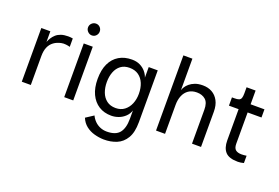

<svg xmlns="http://www.w3.org/2000/svg" viewBox="-118 -1075 2443 1680"><g transform="rotate(20 1103.5 -235.0)"><path d="M92 0V-500H176V-401Q184 -421 196 -440.5Q208 -460 226.5 -476.5Q245 -493 272.5 -502.5Q300 -512 339 -512Q347 -512 361 -511Q375 -510 382 -508V-430Q367 -435 344 -437.5Q321 -440 302 -436Q262 -428 233.5 -407Q205 -386 190.5 -352Q176 -318 176 -270V0Z M529 -590Q507 -590 490.5 -606.5Q474 -623 474 -645Q474 -668 490.5 -684Q507 -700 529 -700Q552 -700 567.5 -684Q583 -668 583 -645Q583 -623 567.5 -606.5Q552 -590 529 -590ZM487 0V-500H571V0Z M1092 -17V-96Q1081 -62 1055.5 -37.5Q1030 -13 996.5 -0.5Q963 12 928 12Q861 12 811.5 -19.5Q762 -51 734.5 -109.5Q707 -168 707 -250Q707 -335 734.5 -393Q762 -451 813 -481.5Q864 -512 933 -512Q977 -512 1009 -496Q1041 -480 1062 -455Q1083 -430 1092 -402V-500H1176V-17Q1176 77 1143.5 131.5Q1111 186 1056.5 208.5Q1002 231 936 230Q893 229 849.5 217Q806 205 771.5 178Q737 151 719 107L791 60Q804 88 826 110Q848 132 877 144Q906 156 939 156Q1022 156 1057 112Q1092 68 1092 -17ZM941 -64Q989 -64 1022.5 -89.5Q1056 -115 1073.5 -157Q1091 -199 1091 -250Q1091 -305 1073.5 -347Q1056 -389 1022 -413Q988 -437 938 -437Q889 -437 856.5 -412.5Q824 -388 808 -346Q792 -304 792 -252Q792 -200 808 -157.5Q824 -115 857.5 -89.5Q891 -64 941 -64Z M1342 0V-700H1426V-406Q1429 -419 1440 -437Q1451 -455 1471 -472Q1491 -489 1521 -500.5Q1551 -512 1593 -512Q1642 -512 1679.5 -491Q1717 -470 1739 -429Q1761 -388 1761 -328V0H1677V-316Q1677 -381 1646 -408.5Q1615 -436 1565 -436Q1519 -436 1488 -414.5Q1457 -393 1441.5 -355.5Q1426 -318 1426 -270V0Z M2107 12Q2025 12 1991 -25Q1957 -62 1957 -132V-423H1867V-500H1890Q1917 -500 1931.5 -505.5Q1946 -511 1951.5 -526Q1957 -541 1957 -570V-627H2041V-499H2170V-423H2041V-132Q2041 -92 2060 -76Q2079 -60 2116 -60Q2126 -60 2138 -61Q2150 -62 2162 -64V4Q2149 8 2134 10Q2119 12 2107 12Z"/></g></svg>

Font: Inclusive Sans
Style: Regular
Weight: 400
Designer: Olivia King
Foundry: Olivia King
Version: Version 2.004